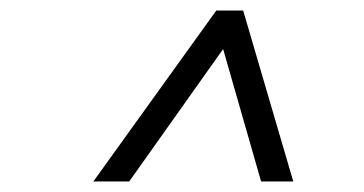

<svg xmlns="http://www.w3.org/2000/svg" viewBox="-20 -718 690 364"><path d="M157 -374 390 -698H441L536 -374H475L403 -625L225 -374Z"/></svg>

Font: Azeret Mono Thin ExtraLight
Style: Italic
Weight: 250
Italic angle: -12°
Version: Version 1.002